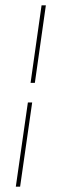

<svg xmlns="http://www.w3.org/2000/svg" viewBox="-20 -650 216 716"><path d="M94 -341 135 -630H151L110 -341ZM39 46 84 -268H100L55 46Z"/></svg>

Font: Alumni Sans Pinstripe
Style: Italic
Weight: 400
Italic angle: -8°
Designer: Robert E. Leuschke
Foundry: Robert E. Leuschke
Version: Version 1.010; ttfautohint (v1.8.4.7-5d5b)